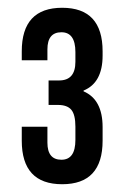

<svg xmlns="http://www.w3.org/2000/svg" viewBox="-20 -820 320 494"><path d="M174 -460V-494Q174 -525 163.5 -537.5Q153 -550 129 -550H105V-613H132Q174 -613 174 -661V-686Q174 -737 138 -737Q102 -737 102 -693V-665H36V-688Q36 -800 140 -800Q244 -800 244 -688V-677Q244 -607 195 -587V-585Q244 -564 244 -493V-458Q244 -346 140 -346Q36 -346 36 -458V-494H102V-453Q102 -409 138 -409Q174 -409 174 -460Z"/></svg>

Font: Bebas Neue
Style: Regular
Weight: 400
Designer: Ryoichi Tsunekawa
Foundry: Ryoichi Tsunekawa
Version: Version 1.400